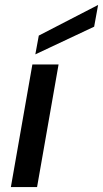

<svg xmlns="http://www.w3.org/2000/svg" viewBox="-20 -757 417 777"><path d="M24 0 111 -496H217L130 0ZM123 -537 137 -613 377 -737 361 -649Z"/></svg>

Font: DeepMind Sans Medium
Style: Italic
Weight: 500
Italic angle: -10°
Designer: Jonny Pinhorn / Modifications: Colophon Foundry
Foundry: Colophon Foundry
Version: Version 1.002; ttfautohint (v1.8.2)